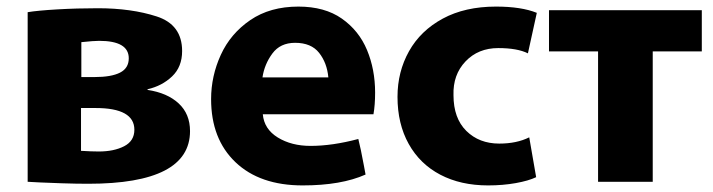

<svg xmlns="http://www.w3.org/2000/svg" viewBox="-20 -524 2164 583"><path d="M64 -487Q94 -492 154 -495.5Q214 -499 277 -499Q379 -499 456 -474Q533 -449 533 -369Q533 -321 502.5 -292Q472 -263 428 -253V-251Q488 -242 522.5 -210Q557 -178 557 -126Q557 34 248 34Q212 34 167 32.5Q122 31 102 30L64 28ZM267 -290Q318 -290 344.5 -303.5Q371 -317 371 -347Q371 -400 281 -400Q265 -400 227 -396V-290ZM226 -66Q258 -64 280 -64Q326 -64 357 -80Q388 -96 388 -130Q388 -196 270 -196H226Z M778 -177Q782 -132 823.5 -106.5Q865 -81 923 -81Q989 -81 1068 -102Q1075 -75 1085 -21L1090 6Q1016 39 899 39Q769 39 695 -31.5Q621 -102 621 -223Q621 -293 650.5 -357.5Q680 -422 740 -463Q800 -504 886 -504Q966 -504 1018 -467.5Q1070 -431 1094.5 -372Q1119 -313 1119 -243Q1119 -205 1114 -177ZM977 -289Q973 -333 949 -363.5Q925 -394 876 -394Q831 -394 807 -361.5Q783 -329 777 -289Z M1608 14Q1585 25 1546 32Q1507 39 1462 39Q1379 39 1317 6.5Q1255 -26 1221 -87Q1187 -148 1187 -230Q1187 -306 1222 -368.5Q1257 -431 1324.5 -467.5Q1392 -504 1486 -504Q1563 -504 1610 -485L1583 -362Q1551 -378 1493 -378Q1432 -378 1393.5 -337.5Q1355 -297 1357 -235Q1357 -165 1396 -126.5Q1435 -88 1496 -88Q1549 -88 1587 -107Z M1647 -493H2111V-368H1962V28H1796V-368H1647Z"/></svg>

Font: BM Euljiro oraeorae
Style: Regular
Weight: 400
Designer: Bongjin Kim; Bomjun Kim; Myungsoo Han; Hyesun Chae; Mikyoung Jeong; Wujin Sim; Minjae Kang; Suwha Jang;
Foundry: Sandoll Inc.
Version: Version 1.000;hotconv 1.0.109;makeexe 2.5.65596